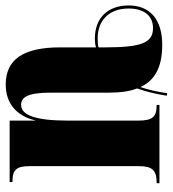

<svg xmlns="http://www.w3.org/2000/svg" viewBox="14 -604 618 687"><g transform="rotate(-90 323.5 -261.0)"><path d="M324 26 333 28C338 -7 345 -39 355 -68C378 -18 424 10 506 10C597 10 647 -34 647 -110C647 -185 602 -231 529 -231C517 -231 507 -230 497 -227V-356C497 -488 453 -550 364 -550C297 -550 252 -512 236 -445H235V-536H15V-526H17C59 -526 72 -511 72 -465V-75C72 -26 58 -10 13 -10H11V0H291V-10H289C248 -10 235 -26 235 -75V-329C235 -441 254 -495 291 -495C317 -495 335 -475 335 -389V-181C335 -142 339 -108 350 -80C339 -49 330 -13 324 26ZM566 -23C514 -23 497 -63 497 -194V-217C497 -220 517 -221 529 -221C595 -221 636 -179 636 -110C636 -55 610 -23 566 -23Z"/></g></svg>

Font: Noto Serif Display ExtraCondensed Black
Style: Regular
Weight: 900
Width: 2
Designer: Monotype Design Team
Foundry: Monotype Imaging Inc.
Version: Version 2.009